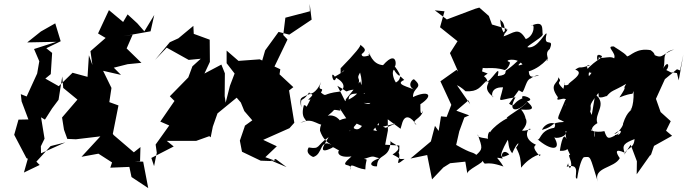

<svg xmlns="http://www.w3.org/2000/svg" viewBox="-20 -830 3533 987"><path d="M700 -1 702 -74 668 -47 564 -136 560 -142 589 -288 542 -305 553 -378 510 -466 602 -445 565 -482 636 -500 707 -507 631 -581 662 -652 613 -644 754 -669 773 -753 722 -669 686 -710 636 -756 613 -717 540 -778 484 -658 523 -635 445 -567 455 -496 437 -546 430 -435 353 -456 282 -387 213 -426 241 -449 248 -558 218 -582 292 -618 264 -710 190 -668 120 -612 270 -615 155 -578 182 -515 171 -452 117 -334 87 -346 91 -309 126 -216 75 -215 53 -137 116 -17 123 -14 103 57 184 18 167 1 240 -79 316 -98 191 -42 190 -78 209 -117 191 -227 211 -215 248 -273 281 -317 300 -437 305 -378 378 -318 299 -226 309 -163 326 -116 370 -114 496 -129 399 -24 486 -40 556 5 547 32 645 28 656 80 742 137 716 1 672 0Z M1401 -1 1344 -22 1403 -78 1333 -111 1468 -171 1493 -199 1466 -365 1488 -382 1417 -448 1421 -474 1391 -488 1458 -627 1436 -650 1447 -739 1573 -772 1572 -810 1582 -729 1467 -652 1412 -666 1343 -571 1328 -519 1315 -525 1206 -517 1145 -570V-505L1186 -452L1162 -389L1140 -302L1135 -336L1136 -453L1118 -498L1031 -452L1059 -512L1058 -626L976 -656L974 -697L897 -633L853 -613L777 -522L837 -585L950 -522L1012 -528L969 -489L948 -432L853 -335L877 -311L804 -205L850 -185L780 -87L786 -45L772 24L758 -18L873 -77L837 -106H989L1056 -130L1063 -124L1074 -179L1098 -247L1203 -333C1227 -294 1252 -257 1274 -216L1270 -265L1214 -327L1175 -353L1218 -303L1236 -259L1298 -187L1313 -138L1304 -231L1239 -184L1237 -177L1213 -107L1224 -50L1320 -4L1378 -2L1397 -13L1453 29L1371 -6Z M1757 -317C1757 -297 1751 -320 1714 -389C1794 -344 1729 -363 1811 -371C1846 -442 1804 -412 1831 -457C1848 -395 1842 -354 1772 -318C1774 -369 1826 -335 1884 -360C1862 -294 1878 -355 1898 -370C1875 -309 1905 -285 1849 -301C1902 -298 1914 -309 1969 -291C1998 -279 2009 -273 2047 -322L2002 -328L1914 -395L1851 -348L1832 -412L1759 -321ZM1963 -173C1893 -204 1897 -181 1937 -129C1939 -174 1951 -133 1841 -183C1824 -157 1796 -156 1774 -206C1787 -207 1785 -120 1769 -173C1742 -138 1781 -140 1831 -220C1746 -234 1711 -206 1717 -199C1753 -186 1713 -247 1665 -235C1740 -296 1668 -263 1705 -265L1730 -261L1726 -273L1799 -163V-201L1896 -158L1954 -231L2039 -168L2046 -192C2060 -248 2095 -229 2121 -187C2086 -214 2146 -215 2155 -262C2144 -236 2140 -247 2141 -294C2215 -343 2179 -367 2103 -331C2102 -384 2160 -377 2110 -421C2104 -431 2064 -387 2114 -367C2080 -384 2006 -397 2058 -419C2020 -456 2053 -426 2015 -406C2000 -429 1994 -462 2005 -472C2025 -435 2062 -419 2005 -495C2016 -461 2032 -589 1949 -495C1892 -500 1881 -555 1868 -576C1903 -515 1865 -571 1877 -545C1800 -519 1875 -602 1817 -537C1873 -571 1859 -578 1831 -601C1841 -599 1805 -554 1731 -479V-452C1752 -478 1769 -473 1701 -436C1675 -475 1693 -386 1708 -430C1761 -401 1750 -369 1725 -359C1635 -349 1663 -329 1630 -354C1652 -391 1605 -349 1631 -409C1607 -350 1568 -339 1570 -356C1531 -294 1524 -342 1529 -277C1517 -333 1526 -325 1570 -346C1617 -351 1538 -306 1576 -319C1544 -257 1564 -291 1542 -289C1516 -198 1591 -217 1524 -199C1597 -234 1617 -168 1666 -194C1676 -217 1624 -216 1625 -158C1639 -117 1660 -100 1684 -85C1622 -119 1641 -36 1590 -23C1590 -23 1546 -39 1567 -72C1628 -62 1604 -80 1669 -125C1662 -108 1596 -24 1689 -71C1689 -85 1744 -28 1740 -73C1699 -49 1720 -16 1787 -26C1708 42 1798 0 1779 43C1781 -2 1800 34 1858 41C1860 -16 1875 -9 1851 -13C1909 -33 1893 -24 1930 -17C1865 7 1888 28 1918 25C1920 -47 1987 -7 1988 -110C1980 -90 2074 -83 1998 -36C2051 -10 2021 -12 2060 -13C1987 45 2063 -35 2017 -55C2029 -36 2034 -43 2033 -82L1960 -86L1974 -159L1973 -239L1935 -285L1926 -173L2013 -195Z M2416 -401 2487 -452 2458 -463 2474 -539 2488 -584C2463 -550 2438 -516 2414 -481C2373 -467 2402 -465 2452 -487C2462 -470 2510 -491 2574 -470C2588 -472 2609 -509 2598 -512C2565 -520 2636 -538 2666 -499C2618 -482 2667 -512 2688 -541C2630 -519 2648 -516 2588 -472C2566 -463 2599 -446 2539 -439C2554 -510 2510 -414 2473 -403C2509 -408 2452 -475 2407 -437C2427 -433 2365 -394 2425 -422C2407 -460 2364 -455 2378 -443L2452 -406L2396 -447ZM2397 -294 2329 -392C2353 -381 2373 -361 2373 -361C2438 -357 2448 -384 2478 -412C2520 -414 2444 -384 2516 -332C2510 -320 2492 -384 2566 -381C2547 -293 2528 -315 2630 -330C2587 -254 2638 -250 2689 -305C2675 -279 2559 -218 2590 -222C2575 -220 2484 -158 2495 -130C2509 -183 2473 -131 2495 -103C2514 -127 2430 -112 2436 -139C2461 -67 2462 -65 2429 -34C2398 -55 2415 -34 2325 -85L2341 -155L2367 -226L2392 -237L2326 -261L2388 -314ZM2665 -356C2677 -365 2687 -425 2707 -426C2668 -395 2734 -455 2750 -440C2728 -442 2702 -419 2698 -463C2782 -489 2815 -565 2789 -515C2810 -528 2774 -552 2806 -578C2833 -644 2769 -577 2790 -656C2785 -673 2745 -577 2692 -587C2686 -593 2759 -631 2770 -651C2765 -680 2780 -728 2711 -698C2729 -719 2732 -647 2683 -629C2644 -695 2622 -660 2566 -642C2585 -662 2556 -655 2551 -732C2553 -719 2575 -727 2576 -659C2619 -710 2535 -653 2556 -611L2584 -682L2509 -704L2493 -748L2444 -791L2423 -785L2277 -730L2215 -777L2265 -772L2242 -690L2332 -618L2293 -557L2335 -462L2327 -471C2299 -451 2272 -432 2244 -412L2300 -291L2276 -229L2247 -232L2235 -157L2216 -183L2195 -103L2090 -15L2176 -33L2201 92L2259 31L2294 9L2372 1L2383 66C2371 44 2479 4 2459 -8C2479 33 2461 -11 2568 26C2535 -28 2519 -21 2564 -15C2551 -36 2570 -67 2598 -36C2556 -15 2534 -11 2590 -111C2596 -100 2590 -70 2613 -42C2640 -105 2658 -103 2633 -71C2656 -29 2656 -9 2659 32C2707 -30 2777 -48 2754 -28C2710 -77 2731 -79 2735 -86C2656 -121 2701 -183 2708 -165C2655 -153 2658 -148 2629 -219C2625 -160 2575 -182 2602 -126C2638 -125 2706 -185 2681 -223C2647 -159 2716 -197 2659 -267C2731 -261 2724 -277 2689 -309C2743 -319 2648 -353 2666 -325C2613 -303 2628 -274 2597 -297L2647 -366Z M3014 -256C3025 -296 2995 -272 3056 -352C3062 -288 3070 -285 3056 -338C3060 -313 3118 -350 3096 -332C3126 -369 3129 -358 3199 -399C3174 -359 3214 -404 3164 -329C3243 -361 3227 -335 3237 -362C3240 -270 3214 -256 3224 -271C3232 -261 3206 -266 3183 -195C3186 -184 3153 -140 3138 -142C3194 -186 3169 -123 3142 -137C3141 -120 3093 -73 3163 -145C3110 -117 3103 -107 3087 -156C3039 -145 2999 -165 3026 -164C3008 -137 3013 -97 3038 -157C3040 -85 3030 -162 3041 -147C2996 -167 3051 -197 3051 -197C3032 -245 3105 -293 3040 -345L3022 -239ZM3460 -454C3405 -466 3458 -444 3405 -470C3426 -490 3413 -531 3381 -462C3416 -515 3364 -557 3446 -576C3372 -549 3390 -516 3316 -564C3325 -496 3302 -560 3313 -469C3349 -527 3360 -548 3325 -572C3252 -585 3223 -543 3204 -540C3191 -560 3131 -591 3137 -591C3088 -595 3151 -559 3137 -530C3113 -549 3046 -513 3058 -549C3103 -535 3047 -534 2988 -462C3083 -440 3022 -470 3087 -482C3030 -514 3053 -563 3058 -543C3062 -547 3048 -499 3063 -542C3018 -449 3035 -464 2968 -398C3056 -451 2993 -410 3009 -462C3024 -431 2975 -506 3013 -495C2950 -472 2971 -495 2937 -472C2996 -454 2894 -402 2903 -396C2861 -374 2895 -444 2876 -373C2826 -422 2878 -399 2850 -433C2852 -400 2797 -400 2848 -330C2828 -292 2914 -361 2886 -284C2887 -300 2910 -325 2886 -316C2836 -194 2840 -230 2880 -203C2802 -200 2840 -183 2766 -162C2783 -204 2852 -210 2829 -173C2748 -160 2760 -96 2739 -118C2813 -51 2871 -55 2828 -126C2832 -113 2904 -128 2886 -156C2935 -134 2873 -187 2892 -115C2873 -165 2858 -55 2858 -55C2915 -51 2884 -87 2911 -34C2891 -37 2933 10 2909 35C2892 3 2908 0 2893 27C2975 5 2923 91 2947 88C2956 24 2973 -20 2982 -22C3019 -25 3010 -33 3053 104C3027 28 3138 36 3166 -17C3146 -46 3139 -69 3191 -45C3175 -85 3192 -95 3242 -115C3239 -62 3198 -71 3189 -35L3222 -86L3254 -1L3253 66L3325 -36L3324 -27L3342 -80L3435 -132L3404 -158L3428 -207L3376 -254L3352 -322L3398 -423L3460 -474L3476 -468L3493 -550L3469 -417Z"/></svg>

Font: Hussar Lance
Style: ExBdObl
Weight: 700
Foundry: Cannot Into Space Fonts, PlusOne Fonts
Version: Version 2.270